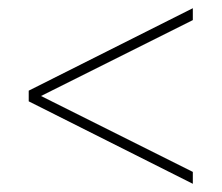

<svg xmlns="http://www.w3.org/2000/svg" viewBox="-20 -555 540 468"><path d="M50 -308 450 -107V-136L80 -321L450 -506V-535L50 -334Z"/></svg>

Font: Noto Sans Devanagari SemiCondensed Thin
Style: Regular
Weight: 100
Width: 4
Designer: Jelle Bosma - Monotype Design Team
Foundry: Monotype Imaging Inc.
Version: Version 2.004